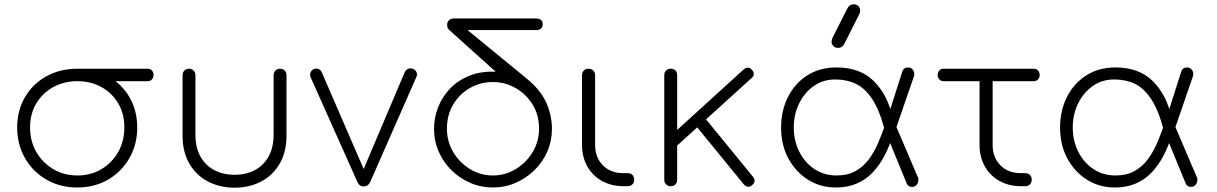

<svg xmlns="http://www.w3.org/2000/svg" viewBox="-20 -867 5665 894"><path d="M340 6Q260 6 196.5 -30.5Q133 -67 96.5 -130.5Q60 -194 60 -273Q60 -353 96.5 -415Q133 -477 196.5 -512Q260 -547 340 -547Q420 -547 483 -512Q546 -477 582.5 -415Q619 -353 619 -273Q619 -194 582.5 -130.5Q546 -67 483 -30.5Q420 6 340 6ZM340 -50Q403 -50 452.5 -79.5Q502 -109 530.5 -159.5Q559 -210 559 -274Q559 -337 530.5 -385.5Q502 -434 452.5 -461.5Q403 -489 340 -489Q278 -489 228 -461.5Q178 -434 149 -385.5Q120 -337 120 -273Q120 -210 149 -159.5Q178 -109 228 -79.5Q278 -50 340 -50ZM337 -489Q325 -489 317.5 -497.5Q310 -506 310 -518Q310 -530 317.5 -538.5Q325 -547 337 -547H668Q680 -547 687.5 -538.5Q695 -530 695 -518Q695 -506 687.5 -497.5Q680 -489 668 -489Z M1072 7Q1004 7 949 -21.5Q894 -50 862 -104.5Q830 -159 830 -236V-517Q830 -530 838.5 -538.5Q847 -547 860 -547Q873 -547 881.5 -538.5Q890 -530 890 -517V-242Q890 -179 914 -137Q938 -95 979.5 -74Q1021 -53 1072 -53Q1124 -53 1165 -74Q1206 -95 1230 -137Q1254 -179 1254 -242V-517Q1254 -530 1262.5 -538.5Q1271 -547 1284 -547Q1297 -547 1305.5 -538.5Q1314 -530 1314 -517V-236Q1314 -159 1282 -104.5Q1250 -50 1195.5 -21.5Q1141 7 1072 7Z M1672 1Q1653 1 1644 -20L1426 -508Q1422 -519 1426 -529.5Q1430 -540 1441 -545Q1452 -550 1462.5 -546Q1473 -542 1478 -531L1692 -37H1655L1865 -532Q1870 -543 1881.5 -547Q1893 -551 1904 -546Q1915 -541 1919.5 -530.5Q1924 -520 1919 -509L1704 -20Q1694 1 1672 1Z M2275 6Q2219 6 2169.5 -15.5Q2120 -37 2082 -74.5Q2044 -112 2022.5 -161.5Q2001 -211 2001 -267Q2001 -320 2020.5 -369Q2040 -418 2077 -456Q2114 -494 2167 -515Q2220 -536 2288 -533L2070 -729Q2066 -733 2064 -738.5Q2062 -744 2062 -751Q2062 -764 2070.5 -772.5Q2079 -781 2092 -781H2477Q2490 -781 2498.5 -774.5Q2507 -768 2507 -755Q2507 -740 2498.5 -733.5Q2490 -727 2477 -727H2157L2429 -504Q2497 -449 2523.5 -389Q2550 -329 2550 -267Q2550 -211 2528.5 -161.5Q2507 -112 2468.5 -74.5Q2430 -37 2380.5 -15.5Q2331 6 2275 6ZM2275 -50Q2333 -50 2382 -80Q2431 -110 2460.5 -159.5Q2490 -209 2490 -267Q2490 -331 2460 -380Q2430 -429 2381 -457Q2332 -485 2275 -485Q2217 -485 2168 -457Q2119 -429 2090 -380Q2061 -331 2061 -267Q2061 -209 2090 -159.5Q2119 -110 2168 -80Q2217 -50 2275 -50Z M2879 0Q2824 -1 2781 -25.5Q2738 -50 2714 -93.5Q2690 -137 2690 -192V-516Q2690 -530 2698.5 -538.5Q2707 -547 2720 -547Q2734 -547 2742.5 -538.5Q2751 -530 2751 -516V-192Q2751 -134 2787 -97.5Q2823 -61 2880 -61H2902Q2916 -61 2924.5 -52.5Q2933 -44 2933 -30Q2933 -17 2924.5 -8.5Q2916 0 2902 0Z M3113 -171 3077 -211 3443 -544Q3453 -552 3462.5 -552Q3472 -552 3481 -542Q3490 -532 3490 -522Q3490 -512 3480 -504ZM3103 0Q3090 0 3081.5 -8.5Q3073 -17 3073 -30V-517Q3073 -531 3081.5 -539Q3090 -547 3103 -547Q3117 -547 3125 -539Q3133 -531 3133 -517V-30Q3133 -17 3125 -8.5Q3117 0 3103 0ZM3482 -5Q3472 4 3461.5 2.5Q3451 1 3443 -9L3206 -299L3249 -334L3486 -44Q3494 -34 3493.5 -24Q3493 -14 3482 -5Z M3872 6Q3800 6 3742.5 -30Q3685 -66 3651 -129Q3617 -192 3617 -273Q3617 -352 3649 -415.5Q3681 -479 3739 -516Q3797 -553 3875 -553Q3985 -553 4049.5 -488.5Q4114 -424 4136 -319L4099 -263Q4075 -355 4041 -406Q4007 -457 3964.5 -477Q3922 -497 3869 -497Q3812 -497 3768.5 -466Q3725 -435 3700.5 -384.5Q3676 -334 3676 -273Q3676 -212 3701.5 -161Q3727 -110 3772 -80Q3817 -50 3875 -50Q3927 -50 3963.5 -70.5Q4000 -91 4025 -124.5Q4050 -158 4067 -197.5Q4084 -237 4098 -276L4140 -246Q4123 -189 4099 -143Q4075 -97 4043 -63.5Q4011 -30 3968.5 -12Q3926 6 3872 6ZM4230 3Q4209 5 4201 -15L4097 -268L4144 -299L4255 -39Q4257 -36 4256.5 -34Q4256 -32 4256 -30Q4256 -17 4249 -7.5Q4242 2 4230 3ZM4144 -246 4098 -273 4181 -533Q4184 -543 4191 -548Q4198 -553 4208 -553Q4220 -553 4228.5 -544.5Q4237 -536 4237 -522Q4237 -521 4237 -518.5Q4237 -516 4236 -513ZM3883 -644Q3867 -644 3859.5 -653.5Q3852 -663 3852 -671Q3852 -676 3853 -680Q3854 -684 3855 -688L3924 -825Q3930 -837 3937.5 -842Q3945 -847 3954 -847Q3971 -847 3978 -837.5Q3985 -828 3985 -820Q3985 -816 3984.5 -811.5Q3984 -807 3982 -803L3913 -666Q3907 -654 3899.5 -649Q3892 -644 3883 -644Z M4730 0Q4675 -1 4632 -25.5Q4589 -50 4565 -93.5Q4541 -137 4541 -192V-489H4373Q4361 -489 4353.5 -497.5Q4346 -506 4346 -518Q4346 -530 4353.5 -538.5Q4361 -547 4373 -547H4794Q4806 -547 4813.5 -538.5Q4821 -530 4821 -518Q4821 -506 4813.5 -497.5Q4806 -489 4794 -489H4602V-192Q4602 -134 4638 -97.5Q4674 -61 4731 -61H4753Q4767 -61 4775.5 -52.5Q4784 -44 4784 -30Q4784 -17 4775.5 -8.5Q4767 0 4753 0Z M5171 6Q5099 6 5041.5 -30Q4984 -66 4950 -129Q4916 -192 4916 -273Q4916 -352 4948 -415.5Q4980 -479 5038 -516Q5096 -553 5174 -553Q5284 -553 5348.5 -488.5Q5413 -424 5435 -319L5398 -263Q5374 -355 5340 -406Q5306 -457 5263.5 -477Q5221 -497 5168 -497Q5111 -497 5067.5 -466Q5024 -435 4999.5 -384.5Q4975 -334 4975 -273Q4975 -212 5000.5 -161Q5026 -110 5071 -80Q5116 -50 5174 -50Q5226 -50 5262.5 -70.5Q5299 -91 5324 -124.5Q5349 -158 5366 -197.5Q5383 -237 5397 -276L5439 -246Q5422 -189 5398 -143Q5374 -97 5342 -63.5Q5310 -30 5267.5 -12Q5225 6 5171 6ZM5529 3Q5508 5 5500 -15L5396 -268L5443 -299L5554 -39Q5556 -36 5555.5 -34Q5555 -32 5555 -30Q5555 -17 5548 -7.5Q5541 2 5529 3ZM5443 -246 5397 -273 5480 -533Q5483 -543 5490 -548Q5497 -553 5507 -553Q5519 -553 5527.5 -544.5Q5536 -536 5536 -522Q5536 -521 5536 -518.5Q5536 -516 5535 -513Z"/></svg>

Font: ComfortaaLight
Style: Regular
Weight: 300
Designer: Johan Aakerlund
Foundry: Johan Aakerlund
Version: Version 3.104; ttfautohint (v1.8.1.43-b0c9)